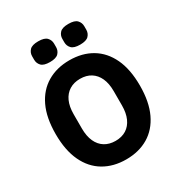

<svg xmlns="http://www.w3.org/2000/svg" viewBox="-210 -1056 1135 1212"><g transform="rotate(-30 357.0 -450.0)"><path d="M357 12Q265 12 195.5 -29Q126 -70 88 -150.5Q50 -231 50 -349Q50 -468 88 -548Q126 -628 195.5 -669Q265 -710 357 -710Q450 -710 519 -669Q588 -628 626 -548Q664 -468 664 -349Q664 -231 626 -150.5Q588 -70 519 -29Q450 12 357 12ZM357 -123Q403 -123 435.5 -143.5Q468 -164 485.5 -203Q503 -242 503 -297V-401Q503 -457 485.5 -495.5Q468 -534 435.5 -554.5Q403 -575 357 -575Q312 -575 279 -554.5Q246 -534 228.5 -495.5Q211 -457 211 -401V-297Q211 -242 228.5 -203Q246 -164 279 -143.5Q312 -123 357 -123ZM247 -761Q202 -761 184.5 -779.5Q167 -798 167 -824V-849Q167 -875 184.5 -893.5Q202 -912 247 -912Q292 -912 309.5 -893.5Q327 -875 327 -849V-824Q327 -798 309.5 -779.5Q292 -761 247 -761ZM467 -761Q422 -761 404.5 -779.5Q387 -798 387 -824V-849Q387 -875 404.5 -893.5Q422 -912 467 -912Q512 -912 529.5 -893.5Q547 -875 547 -849V-824Q547 -798 529.5 -779.5Q512 -761 467 -761Z"/></g></svg>

Font: IBM Plex Sans
Style: Regular
Weight: 400
Designer: Mike Abbink, Paul van der Laan, Pieter van Rosmalen
Foundry: Bold Monday
Version: Version 3.201